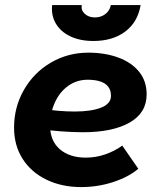

<svg xmlns="http://www.w3.org/2000/svg" viewBox="-20 -741 649 773"><path d="M36.6 -227.2Q36.6 -309.8 76.4 -379.3Q116.2 -448.8 184.8 -488.9Q253.4 -529 335.6 -529Q402.4 -529 455.8 -509.5Q509.2 -490 539.8 -452.4Q570.4 -414.8 570.4 -361.2Q570.4 -286.6 502 -247.6Q433.6 -208.6 313.8 -208.6Q231.4 -208.6 124.2 -223L136.4 -304.2Q217 -292 280.6 -292Q347 -292 386.9 -307.6Q426.8 -323.2 426.8 -355.2Q426.8 -377 416 -391.5Q405.2 -406 384 -413Q362.8 -420 333.2 -420Q289.2 -420 254.7 -395.4Q220.2 -370.8 200.9 -328.4Q181.6 -286 181.6 -235.8Q181.6 -174 220.8 -140.2Q260 -106.4 325.6 -106.4Q366.2 -106.4 404.3 -119.7Q442.4 -133 472.2 -154.8L536.8 -61.6Q498.2 -28.6 436.1 -8.2Q374 12.2 306.8 12.2Q228.8 12.2 167.2 -17.6Q105.6 -47.4 71.1 -101.4Q36.6 -155.4 36.6 -227.2ZM190 -720.6H309.4Q305.2 -700.4 321.1 -685.6Q337 -670.8 361.8 -670.8Q386.6 -670.8 404.3 -684.5Q422 -698.2 426.2 -720.6H546.2Q534.6 -651.8 484.1 -613.9Q433.6 -576 356 -576Q302.2 -576 263.1 -594.7Q224 -613.4 204.7 -646.4Q185.4 -679.4 190 -720.6Z"/></svg>

Font: Fixel Italic Variable Display Thin
Style: Italic
Weight: 100
Italic angle: -10°
Designer: AlfaBravo + MacPaw
Foundry: Kyrylo Tkachov, Marchela Mozhyna, Serhii Makarenko, Maria Weinstein, Zakhar Kryvoshyya
Version: Version 1.210;Glyphs 3.2 (3217)